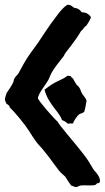

<svg xmlns="http://www.w3.org/2000/svg" viewBox="-35 -759 434 795"><path d="M-14.6 -347.7C-14.6 -340.8 -10.7 -335.9 -7.8 -329.1C-1 -325.2 4.9 -321.3 5.9 -313.5C27.3 -293.9 70.3 -241.2 85.9 -215.8C94.7 -201.2 104.5 -186.5 114.3 -172.9C125 -158.2 136.7 -148.4 147.5 -133.8C169.9 -107.4 188.5 -79.1 210 -51.8C216.8 -43 226.6 -36.1 235.4 -27.3C244.1 -14.6 250 -2 260.7 9.8C268.6 10.7 270.5 15.6 281.2 15.6C284.2 15.6 290 11.7 293 10.7C303.7 6.8 324.2 8.8 335.9 8.8C342.8 8.8 356.4 8.8 361.3 5.9C366.2 2.9 363.3 -1 374 -1C377 -2.9 378.9 -5.9 378.9 -10.7C378.9 -12.7 378.9 -16.6 377 -21.5C371.1 -37.1 363.3 -43.9 352.5 -56.6L335 -85.9C323.2 -105.5 309.6 -122.1 294.9 -140.6C279.3 -161.1 208 -243.2 203.1 -255.9C192.4 -263.7 124 -340.8 122.1 -352.5C122.1 -370.1 156.2 -411.1 165 -427.7C169.9 -436.5 172.9 -447.3 177.7 -456.1C192.4 -482.4 210.9 -502.9 228.5 -526.4C231.4 -530.3 232.4 -535.2 235.4 -539.1C243.2 -548.8 250 -557.6 258.8 -569.3C273.4 -588.9 288.1 -608.4 300.8 -630.9C309.6 -635.7 311.5 -647.5 322.3 -652.3C329.1 -664.1 337.9 -673.8 341.8 -688.5C331.1 -701.2 322.3 -708 303.7 -708C296.9 -714.8 294.9 -721.7 278.3 -725.6C265.6 -725.6 263.7 -740.2 244.1 -739.3C217.8 -723.6 192.4 -681.6 173.8 -658.2C157.2 -633.8 140.6 -610.4 124 -584C101.6 -552.7 78.1 -523.4 60.5 -490.2C53.7 -477.5 47.9 -466.8 42 -456.1C37.1 -447.3 26.4 -441.4 23.4 -430.7C20.5 -426.8 22.5 -421.9 19.5 -418C12.7 -402.3 2 -388.7 -6.8 -375C-8.8 -372.1 -14.6 -352.5 -14.6 -347.7ZM194.3 -305.7 201.2 -296.9C208 -288.1 218.8 -272.5 221.7 -261.7C232.4 -257.8 238.3 -253.9 245.1 -247.1C250 -248 252 -247.1 267.6 -248C267.6 -254.9 286.1 -281.2 292 -285.2C298.8 -290 306.6 -289.1 313.5 -295.9C315.4 -297.9 323.2 -336.9 323.2 -340.8C323.2 -351.6 306.6 -365.2 302.7 -376C299.8 -379.9 297.9 -390.6 294.9 -393.6C292 -400.4 286.1 -403.3 282.2 -408.2C277.3 -415 272.5 -423.8 267.6 -433.6C253.9 -441.4 265.6 -445.3 244.1 -445.3C231.4 -434.6 215.8 -428.7 200.2 -420.9C184.6 -413.1 173.8 -406.2 149.4 -387.7C157.2 -356.4 173.8 -332 194.3 -305.7Z"/></svg>

Font: Caesar Dressing Cyrillic
Style: Regular
Weight: 400
Designer: Dathan Boardman
Foundry: Open Window
Version: Version 1.00;July 2, 2020;FontCreator 13.0.0.2642 64-bit